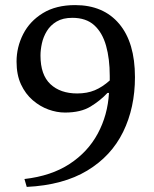

<svg xmlns="http://www.w3.org/2000/svg" viewBox="-20 -730 605 754"><path d="M85 4 76 -27Q181 -39 253 -86Q325 -133 364 -205.5Q403 -278 408 -365H402Q374 -335 335.5 -311.5Q297 -288 235 -288Q203 -288 170 -300Q137 -312 108.5 -336.5Q80 -361 62.5 -398.5Q45 -436 45 -488Q45 -545 71 -596Q97 -647 148.5 -678.5Q200 -710 275 -710Q386 -710 448 -636.5Q510 -563 510 -427Q510 -307 463.5 -212Q417 -117 322.5 -60Q228 -3 85 4ZM139 -512Q139 -436 178 -399.5Q217 -363 283 -363Q322 -363 352 -375.5Q382 -388 411 -414Q411 -418 411 -422.5Q411 -427 411 -432Q411 -499 396.5 -550.5Q382 -602 350 -631Q318 -660 264 -660Q227 -660 202.5 -645.5Q178 -631 164 -608Q150 -585 144.5 -559.5Q139 -534 139 -512Z"/></svg>

Font: Hedvig Letters Serif 14pt
Style: Regular
Weight: 400
Designer: Alexander Örn & Tor Weibull
Foundry: Kanon Foundry
Version: Version 1.000; ttfautohint (v1.8.4.7-5d5b)